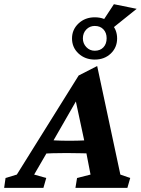

<svg xmlns="http://www.w3.org/2000/svg" viewBox="-65 -911 683 931"><path d="M-44.9 0 -38.1 -47.9 16.6 -64.5 316.4 -544.9 406.2 -590.8 518.6 -64.5 566.4 -47.9 552.7 0H300.8L308.6 -47.9L374 -64.5L349.6 -190.4L344.7 -223.6L294.9 -456.1L320.3 -449.2L192.4 -226.6L177.7 -197.3L100.6 -64.5L159.2 -47.9L145.5 0ZM144.5 -166 159.2 -232.4Q179.7 -231.4 205.1 -230Q230.5 -228.5 271.5 -228.5Q311.5 -228.5 338.9 -230Q366.2 -231.4 384.8 -232.4L371.1 -167Q351.6 -167 324.7 -168Q297.9 -168.9 257.8 -168.9Q217.8 -168.9 190.9 -168Q164.1 -167 144.5 -166ZM394.5 -622.1Q347.7 -622.1 315.9 -651.4Q284.2 -680.7 284.2 -724.6Q284.2 -767.6 315.9 -797.4Q347.7 -827.1 394.5 -827.1Q442.4 -827.1 472.7 -797.9Q502.9 -768.6 502.9 -724.6Q502.9 -680.7 472.2 -651.4Q441.4 -622.1 394.5 -622.1ZM394.5 -665Q420.9 -665 436.5 -681.6Q452.1 -698.2 452.1 -725.6Q452.1 -752 436.5 -768.6Q420.9 -785.2 394.5 -785.2Q370.1 -785.2 353.5 -768.1Q336.9 -751 336.9 -724.6Q336.9 -700.2 353.5 -682.6Q370.1 -665 394.5 -665ZM473.6 -768.6 419.9 -788.1 487.3 -890.6 597.7 -868.2Z"/></svg>

Font: Crimson Pro ExtraLight
Style: Bold Italic
Weight: 700
Italic angle: -12°
Version: Version 1.002